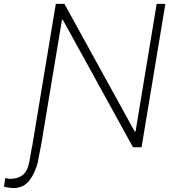

<svg xmlns="http://www.w3.org/2000/svg" viewBox="-91 -747 888 974"><path d="M70.7 0H71.4L192.1 -727.3H235.8L592.3 -79.9H596.6L703.8 -727.3H747.9L627.1 0H583.8L227.6 -646.7H223.4L115.8 0H115.1L100.9 75.3Q87.7 128.9 58.9 167.6Q30.2 206.3 -22.4 207Q-39.8 206.3 -49.7 204.4Q-59.7 202.4 -71 200.3L-64.3 156.2Q-58.2 157.3 -52.2 158.7Q-46.2 160.2 -39.4 160.2Q-1.4 160.2 23.6 141.2Q48.7 122.2 57.9 72.8Z"/></svg>

Font: Inter UI Extra Light
Style: Italic
Weight: 200
Italic angle: -9.39999°
Designer: Rasmus Andersson
Foundry: rsms
Version: 3.2;8d6f07862